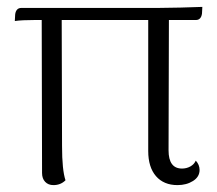

<svg xmlns="http://www.w3.org/2000/svg" viewBox="-20 -527 630 557"><path d="M567 -507 566 -488Q565 -479 560.5 -474Q556 -469 549 -469H470L469 -91Q469 -38 508 -38Q521 -38 532 -44Q543 -50 548 -61Q559 -49 559 -34Q559 -14 540 -2Q521 10 495 10Q455 10 432.5 -16Q410 -42 410 -89V-469H159L160 -103Q160 -34 170 -4Q156 10 135 10Q120 10 111 0.5Q102 -9 102 -25L101 -469H83Q43 -469 23 -466L24 -485Q25 -494 29.5 -499Q34 -504 42 -504H439Q462 -504 503 -505Q544 -506 567 -507Z"/></svg>

Font: Arima Madurai Light
Style: Regular
Weight: 300
Designer: Joana Correia and Natanael Gama
Foundry: NDISCOVER
Version: Version 1.020